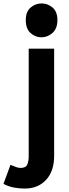

<svg xmlns="http://www.w3.org/2000/svg" viewBox="-94 -852 400 1117"><path d="M50 245Q20 245 -11 239.5Q-42 234 -74 218L-33 107Q-16 114 -1.5 119.5Q13 125 25 125Q56 125 64.5 105.5Q73 86 73 58V-569H221V55Q221 144 174 194.5Q127 245 50 245ZM147 -635Q111 -635 83.5 -660Q56 -685 56 -735Q56 -784 84 -808Q112 -832 148 -832Q184 -832 212 -808Q240 -784 240 -735Q240 -686 211.5 -660.5Q183 -635 147 -635Z"/></svg>

Font: Yaldevi
Style: Bold
Weight: 700
Designer: Sol Matas, Rajitha Manaperi, Kosala Senevirathne
Foundry: Mooniak
Version: Version 1.100